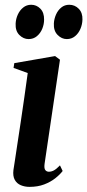

<svg xmlns="http://www.w3.org/2000/svg" viewBox="-20 -754 358 786"><path d="M101 11Q81.5 11 65.2 4.2Q49 -2.5 40.5 -17.8Q32 -33 35 -58Q36.5 -67.5 40.8 -95.5Q45 -123.5 51.2 -164.5Q57.5 -205.5 64.8 -254.2Q72 -303 79.5 -354.8Q87 -406.5 93.5 -455L35.5 -476L38.5 -495.5L205.5 -524.5L225.5 -509.5L162.5 -83.5Q160 -64.5 165.5 -57.8Q171 -51 180 -51Q190.5 -51 200.8 -56.5Q211 -62 225.5 -77L236.5 -54Q225 -39 206 -24Q187 -9 160.8 1Q134.5 11 101 11ZM97 -594Q76 -594 59.2 -610.8Q42.5 -627.5 44 -657.5Q45 -677 53 -694.5Q61 -712 75 -723.2Q89 -734.5 107.5 -734.5Q129.5 -734.5 145.2 -718.5Q161 -702.5 160.5 -673.5Q160.5 -654.5 153 -636.2Q145.5 -618 131.2 -606Q117 -594 97 -594ZM253.5 -594Q232.5 -594 215.8 -611Q199 -628 200.5 -658Q201.5 -676.5 209.2 -694.2Q217 -712 230.8 -723.2Q244.5 -734.5 263.5 -734.5Q286.5 -734.5 302.5 -718Q318.5 -701.5 317.5 -673.5Q317 -654 309.2 -635.8Q301.5 -617.5 287.2 -605.8Q273 -594 253.5 -594Z"/></svg>

Font: Merriweather 120pt SemiBold
Style: Italic
Weight: 600
Italic angle: -7.8°
Version: Version 2.101